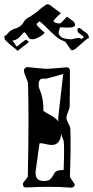

<svg xmlns="http://www.w3.org/2000/svg" viewBox="-97 -869 433 890"><path d="M233 1Q209 -1 183 -2Q157 -3 129 -3Q80 -3 24 0Q9 0 9 -16Q9 -22 20.5 -34.5Q32 -47 32 -53Q35 -200 35 -312Q35 -361 34.5 -403Q34 -445 33 -480Q33 -486 28.5 -497.5Q24 -509 19 -521.5Q14 -534 14 -542Q14 -548 18.5 -553Q23 -558 29 -558Q69 -554 91 -552Q113 -550 118 -550Q123 -550 146.5 -551.5Q170 -553 212 -557H213Q219 -557 223.5 -552Q228 -547 227 -541Q227 -513 227 -471.5Q227 -430 226 -374Q225 -365 218 -349Q211 -333 211 -322Q211 -314 220 -297Q229 -280 229 -271Q230 -255 230 -237Q230 -219 230 -197V-159Q229 -110 228 -82.5Q227 -55 227 -49L249 -15Q250 -14 250 -12Q250 -8 244.5 -3.5Q239 1 233 1ZM173 -306Q173 -312 173 -319Q173 -326 174 -333L196 -526Q157 -515 135.5 -509Q114 -503 109 -504Q82 -509 82 -476Q82 -467 85 -459Q97 -430 101 -404Q105 -378 104 -356Q106 -352 134 -337Q162 -322 173 -306ZM105 -30Q128 -30 136.5 -38.5Q145 -47 155 -66Q164 -82 198 -81Q199 -110 199.5 -132.5Q200 -155 200 -171Q200 -188 199.5 -199.5Q199 -211 198 -216Q195 -224 192 -232Q189 -240 187 -248Q181 -197 143 -197Q133 -197 116 -201Q99 -205 93 -205Q88 -205 86 -204L69 -81Q68 -77 68 -73.5Q68 -70 68 -67Q68 -30 105 -30ZM-16 -633Q-16 -636 -41 -655Q-47 -659 -53.5 -665Q-60 -671 -68 -679Q-75 -684 -75 -689Q-75 -691 -76.5 -696.5Q-78 -702 -74 -703Q-68 -705 -57.5 -718Q-47 -731 -20 -739Q-6 -744 3 -753.5Q12 -763 17 -773Q21 -781 41 -791Q55 -800 66 -808Q77 -816 78 -817Q86 -825 96.5 -833Q107 -841 119 -849H124Q131 -849 137 -844Q139 -843 149 -835Q159 -827 170 -819Q181 -811 184 -809Q185 -809 185 -808Q185 -807 184 -807Q184 -807 177 -800.5Q170 -794 162.5 -786.5Q155 -779 153 -775Q152 -774 152 -773Q152 -772 151 -770L152 -769Q157 -764 165.5 -762Q174 -760 178 -760Q183 -760 191 -768Q199 -776 206 -784Q213 -792 213 -792Q230 -780 240.5 -772Q251 -764 251 -754Q251 -746 240.5 -743.5Q230 -741 217 -741Q204 -741 194 -742Q184 -743 182 -742Q179 -738 179 -735Q179 -734 177 -729Q175 -724 175 -717Q175 -708 185 -698.5Q195 -689 228 -687Q234 -686 246 -689.5Q258 -693 267 -693Q278 -693 279 -687Q283 -691 289 -694Q294 -698 287 -702.5Q280 -707 267 -717Q262 -722 262 -727Q262 -729 262.5 -731.5Q263 -734 263 -736V-737Q266 -740 269 -739Q272 -739 273 -738Q278 -736 282 -732Q286 -728 304 -716Q312 -709 313.5 -701.5Q315 -694 316 -693Q316 -692 312 -691.5Q308 -691 296 -680L252 -642Q248 -639 245 -638Q242 -637 239 -636Q233 -636 230 -640L209 -671Q205 -677 182 -686Q178 -688 172.5 -692Q167 -696 159 -703L135 -725Q132 -728 123 -737Q114 -746 103.5 -756Q93 -766 86 -770Q73 -761 73 -755Q74 -751 83 -742Q92 -733 101 -725.5Q110 -718 109 -717V-715Q80 -689 54 -687Q44 -687 39 -691Q38 -692 33 -699Q28 -706 23.5 -712.5Q19 -719 17 -719Q12 -719 5.5 -710.5Q-1 -702 -11.5 -692.5Q-22 -683 -41 -680Q-33 -675 -27 -664Q-21 -653 -20 -654Q-17 -654 -16 -655Q-7 -663 8 -675Q23 -687 26 -684L31 -679L37 -676Q37 -675 33 -671Q29 -667 26 -665L2 -647Q-15 -633 -16 -633Z"/></svg>

Font: Moo Lah Lah
Style: Regular
Weight: 400
Designer: Robert E. Leuschke
Foundry: Robert E. Leuschke
Version: Version 1.010; ttfautohint (v1.8.3)